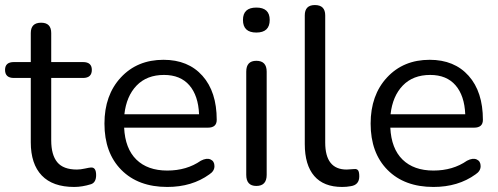

<svg xmlns="http://www.w3.org/2000/svg" viewBox="-23 -732 1975 761"><path d="M271 9Q186 9 142.5 -36.5Q99 -82 99 -168V-423H32Q-3 -423 -3 -455Q-3 -486 32 -486H99V-601Q99 -642 140 -642Q180 -642 180 -601V-486H306Q341 -486 341 -455Q341 -423 306 -423H180V-176Q180 -118 204 -89Q228 -60 282 -60Q296 -60 314 -64Q332 -68 337 -68Q358 -70 358 -38Q358 -9 338 -2Q303 9 271 9Z M640 9Q525 9 458 -58.5Q391 -126 391 -242Q391 -355 456 -425Q521 -495 625 -495Q723 -495 779.5 -431.5Q836 -368 836 -257Q836 -226 801 -226H469Q473 -143 517.5 -99.5Q562 -56 640 -56Q717 -56 773 -95Q796 -107 811.5 -100Q827 -93 827 -73.5Q827 -54 807 -41Q738 9 640 9ZM627 -435Q559 -435 518.5 -393Q478 -351 470 -279H766Q763 -353 727.5 -394Q692 -435 627 -435Z M940 -653Q940 -702 993 -702Q1046 -702 1046 -653Q1046 -603 993 -603Q940 -603 940 -653ZM993 5Q953 5 953 -39V-448Q953 -491 993 -491Q1034 -491 1034 -448V-39Q1034 5 993 5Z M1333 9Q1260 9 1222.5 -34.5Q1185 -78 1185 -161V-671Q1185 -712 1225 -712Q1266 -712 1266 -671V-167Q1266 -60 1351 -60Q1357 -60 1367 -61Q1377 -62 1381 -62Q1392 -63 1396.5 -56.5Q1401 -50 1401 -33Q1401 1 1367 6Q1351 9 1333 9Z M1695 9Q1580 9 1513 -58.5Q1446 -126 1446 -242Q1446 -355 1511 -425Q1576 -495 1680 -495Q1778 -495 1834.5 -431.5Q1891 -368 1891 -257Q1891 -226 1856 -226H1524Q1528 -143 1572.5 -99.5Q1617 -56 1695 -56Q1772 -56 1828 -95Q1851 -107 1866.5 -100Q1882 -93 1882 -73.5Q1882 -54 1862 -41Q1793 9 1695 9ZM1682 -435Q1614 -435 1573.5 -393Q1533 -351 1525 -279H1821Q1818 -353 1782.5 -394Q1747 -435 1682 -435Z"/></svg>

Font: Nunito
Style: Regular
Weight: 400
Designer: Vernon Adams
Foundry: Vernon Adams
Version: Version 3.602